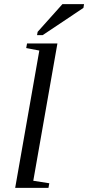

<svg xmlns="http://www.w3.org/2000/svg" viewBox="-20 -903 424 923"><path d="M140 -34 217 -22 213 0H53L169 -660L106 -672L110 -694H256ZM158 -734 161 -750 280 -883H384L381 -865L185 -734Z"/></svg>

Font: Libra Serif Modern
Style: Italic
Weight: 400
Italic angle: -12°
Designer: Stefan Peev, Context Ltd
Foundry: Stefan Peev, Context Ltd
Version: Version 1.000